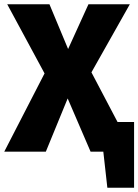

<svg xmlns="http://www.w3.org/2000/svg" viewBox="-27 -715 652 905"><path d="M527 -140 404 -374 585 -695H390L294 -484L206 -695H7L183 -369L-7 0H189L292 -251L400 0H460L479 170H605V-140Z"/></svg>

Font: Fira Sans ExtraBold
Style: Regular
Weight: 800
Designer: bBox Type GmbH & Carrois Corporate GbR & Edenspiekermann AG
Foundry: bBox Type GmbH & Carrois Corporate GbR & Edenspiekermann AG
Version: Version 4.300;PS 004.300;hotconv 1.0.88;makeotf.lib2.5.64775